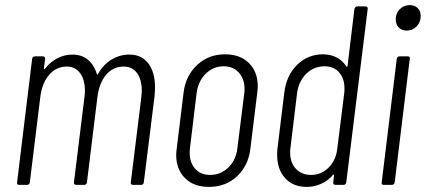

<svg xmlns="http://www.w3.org/2000/svg" viewBox="-20 -725 1670 753"><path d="M588 -382Q588 -371 586 -347L544 -10Q544 -6 541 -3Q538 0 534 0H501Q497 0 494.5 -3Q492 -6 493 -10L534 -342Q536 -360 536 -369Q536 -414 517 -439Q498 -464 465 -464Q424 -464 396.5 -432Q369 -400 362 -344L321 -10Q321 -6 318 -3Q315 0 310 0H278Q274 0 271.5 -3Q269 -6 270 -10L311 -342Q313 -360 313 -368Q313 -413 294 -438.5Q275 -464 242 -464Q201 -464 173 -432Q145 -400 138 -344L97 -10Q97 -6 94 -3Q91 0 86 0H55Q45 0 47 -10L106 -494Q108 -504 117 -504H148Q157 -504 157 -494L152 -457Q152 -454 153.5 -453.5Q155 -453 157 -456Q178 -483 206 -497Q234 -511 264 -511Q300 -511 324.5 -491Q349 -471 360 -434Q360 -429 365 -436Q386 -473 418.5 -492Q451 -511 487 -511Q535 -511 561.5 -476.5Q588 -442 588 -382Z M671 -118Q671 -126 673 -142L700 -362Q708 -428 753 -470Q798 -512 862 -512Q922 -512 956.5 -477.5Q991 -443 991 -386Q991 -378 989 -362L962 -142Q954 -75 909.5 -33.5Q865 8 799 8Q740 8 705.5 -26.5Q671 -61 671 -118ZM911 -144 938 -359Q939 -365 939 -375Q939 -416 916.5 -440.5Q894 -465 857 -465Q816 -465 786.5 -435.5Q757 -406 751 -359L725 -144Q724 -138 724 -126Q724 -87 745.5 -63Q767 -39 804 -39Q846 -39 876 -68.5Q906 -98 911 -144Z M1381 -700H1413Q1418 -700 1420.5 -697Q1423 -694 1422 -690L1338 -10Q1338 -6 1335 -3Q1332 0 1327 0H1295Q1291 0 1288.5 -3Q1286 -6 1287 -10L1290 -38Q1291 -40 1289.5 -40.5Q1288 -41 1286 -39Q1266 -16 1239 -4Q1212 8 1183 8Q1129 8 1098 -26.5Q1067 -61 1067 -117Q1067 -133 1068 -141L1095 -362Q1103 -429 1145 -470.5Q1187 -512 1247 -512Q1276 -512 1299.5 -500Q1323 -488 1338 -465Q1339 -463 1341 -463.5Q1343 -464 1343 -466L1370 -690Q1371 -694 1374 -697Q1377 -700 1381 -700ZM1303 -144 1330 -359Q1331 -365 1331 -378Q1331 -417 1310 -441Q1289 -465 1253 -465Q1211 -465 1181 -435.5Q1151 -406 1145 -359L1119 -144Q1118 -138 1118 -126Q1118 -87 1140.5 -63Q1163 -39 1200 -39Q1240 -39 1269 -68Q1298 -97 1303 -144Z M1532 -649Q1532 -673 1548 -689Q1564 -705 1587 -705Q1606 -705 1618 -693.5Q1630 -682 1630 -663Q1630 -638 1614 -621.5Q1598 -605 1575 -605Q1556 -605 1544 -617Q1532 -629 1532 -649ZM1477 -10 1536 -494Q1538 -504 1547 -504H1579Q1589 -504 1587 -494L1528 -10Q1526 0 1517 0H1485Q1475 0 1477 -10Z"/></svg>

Font: Barlow Condensed Light
Style: Italic
Weight: 300
Width: 3
Italic angle: -7°
Designer: Jeremy Tribby
Foundry: Tribby Type
Version: Version 1.408